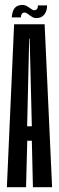

<svg xmlns="http://www.w3.org/2000/svg" viewBox="-20 -776 246 796"><path d="M8.5 0H88L93 -192.5H112L116.5 0H196L165 -675.5H38.5ZM92.5 -252.5 101 -616H103L112 -252.5ZM130 -701Q141.5 -701 148.8 -704.2Q156 -707.5 161 -712.8Q166 -718 169.2 -724.8Q172.5 -731.5 174 -739.2Q175.5 -747 175 -753.5H137.5Q137.5 -749.5 136.2 -744.5Q135 -739.5 131.2 -736.5Q127.5 -733.5 122.5 -733.5Q118 -733.5 112.5 -736.8Q107 -740 101 -744.5Q95 -749 88.2 -752.2Q81.5 -755.5 73.5 -755.5Q63.5 -755.5 55.8 -752.8Q48 -750 43 -744.8Q38 -739.5 35 -732.5Q32 -725.5 30.8 -718.2Q29.5 -711 28.5 -704H66.5Q67 -708.5 68.2 -713.5Q69.5 -718.5 73 -721.2Q76.5 -724 82.5 -724Q87 -724 92 -720.5Q97 -717 103 -712.5Q109 -708 115.5 -704.5Q122 -701 130 -701Z"/></svg>

Font: Anybody UltraCondensed
Style: Regular
Weight: 400
Width: 1
Version: Version 1.113;gftools[0.9.25]